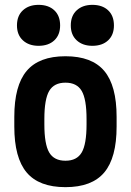

<svg xmlns="http://www.w3.org/2000/svg" viewBox="-20 -762 540 792"><path d="M250 10Q141 10 90 -50.5Q39 -111 39 -240V-280Q39 -409 90 -469.5Q141 -530 250 -530Q359 -530 410 -469.5Q461 -409 461 -280V-240Q461 -111 410 -50.5Q359 10 250 10ZM250 -99Q297 -99 317 -133Q337 -167 337 -249V-271Q337 -353 317 -387Q297 -421 250 -421Q203 -421 183 -387Q163 -353 163 -271V-249Q163 -167 183 -133Q203 -99 250 -99ZM139 -573Q99 -573 74.5 -595.5Q50 -618 50 -657Q50 -697 74.5 -719.5Q99 -742 139 -742Q180 -742 204 -719.5Q228 -697 228 -657Q228 -618 204 -595.5Q180 -573 139 -573ZM361 -573Q321 -573 296.5 -595.5Q272 -618 272 -657Q272 -697 296.5 -719.5Q321 -742 361 -742Q402 -742 426 -719.5Q450 -697 450 -657Q450 -618 426 -595.5Q402 -573 361 -573Z"/></svg>

Font: M PLUS Code Latin SemiBold
Style: Regular
Weight: 600
Designer: Coji Morishita
Foundry: UNDERFOREST DESIGN
Version: Version 1.002; ttfautohint (v1.8.3)